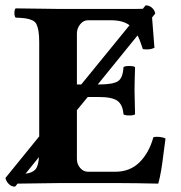

<svg xmlns="http://www.w3.org/2000/svg" viewBox="-48 -678 671 711"><path d="M7.8 13.2Q-5.9 13.2 -15.6 3.2Q-25.4 -6.8 -27.8 -19L97.2 -172.9V-522Q97.2 -547.4 94.5 -563Q91.8 -578.6 86.9 -588.6Q82 -598.6 70.1 -603.5Q58.1 -608.4 45.9 -610.1Q33.7 -611.8 9.8 -612.8Q5.4 -617.2 5.4 -629.9Q5.4 -642.6 9.8 -647L164.1 -645H459Q475.1 -645 481 -645.5L491.2 -658.2Q504.9 -658.2 514.9 -649.2Q524.9 -640.1 526.9 -627.9L515.1 -613.3Q522.5 -513.2 523.9 -501Q506.3 -492.2 481 -496.1Q469.7 -531.2 461.4 -546.9L314 -365.2H317.9Q370.1 -365.2 388.7 -377.2Q407.2 -389.2 409.2 -429.2Q413.6 -433.6 430.7 -433.6Q447.8 -433.6 452.1 -429.2Q450.2 -369.6 450.2 -342.8Q450.2 -325.2 452.1 -254.9Q447.8 -250.5 430.7 -250.5Q413.6 -250.5 409.2 -254.9Q406.7 -289.6 387.5 -304.2Q368.2 -318.8 317.9 -318.8H276.9L236.8 -270V-89.8Q236.8 -69.8 249 -55.9Q261.2 -42 277.8 -42H378.9Q433.1 -42 468.5 -76.9Q503.9 -111.8 520 -169.9Q529.8 -172.4 543.5 -170.9Q557.1 -169.4 564.9 -165Q562.5 -150.4 558.1 -113.8Q553.7 -77.1 549.1 -48.8Q544.4 -20.5 538.1 2Q447.8 0 399.9 0H165Q68.4 1 17.1 2ZM252.9 -365.2 431.6 -584.5Q407.2 -603 362.8 -603H277.8Q260.7 -603 248.8 -587.9Q236.8 -572.8 236.8 -554.2V-365.2ZM46.4 -34.7Q72.3 -38.1 83.3 -50.8Q94.2 -63.5 96.2 -96.2Z"/></svg>

Font: Linux Libertine G
Style: Bold
Weight: 700
Designer: Philipp H. Poll
Foundry: Philipp H. Poll
Version: Version 5.0.3